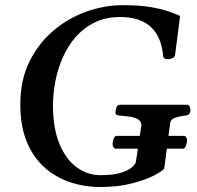

<svg xmlns="http://www.w3.org/2000/svg" viewBox="-20 -728 781 761"><path d="M377.9 13.2Q314.5 13.2 257.1 -6.1Q199.7 -25.4 155.3 -65.4Q110.8 -105.5 85.7 -167.2Q60.5 -229 60.5 -314Q60.5 -411.6 97.2 -484.9Q133.8 -558.1 193.4 -607.9Q252.9 -657.7 324.2 -682.6Q395.5 -707.5 465.3 -707.5Q532.2 -707.5 576.7 -700Q621.1 -692.4 649.2 -682.4Q677.2 -672.4 693.8 -664.6L674.3 -513.2Q674.3 -502 663.3 -497.6Q652.3 -493.2 646.5 -493.2Q638.7 -493.2 633.3 -495.6Q627.9 -498 626.5 -505.9Q623 -546.9 609.6 -576.4Q596.2 -606 574.2 -624.5Q552.2 -643.1 522.2 -651.9Q492.2 -660.6 456.5 -660.6Q399.9 -660.6 356.4 -639.6Q313 -618.7 281.2 -582.8Q249.5 -546.9 229.2 -501.2Q209 -455.6 199.5 -406Q189.9 -356.4 189.9 -308.6Q190.4 -216.8 216.6 -155.5Q242.7 -94.2 285.4 -64Q328.1 -33.7 377 -33.7Q426.3 -33.7 455.3 -42Q484.4 -50.3 499 -62Q513.7 -73.7 518.1 -83.5L540.5 -231.9Q540 -248.5 525.4 -256.1Q510.7 -263.7 491 -266.1Q471.2 -268.6 453.6 -270Q437.5 -271 437.5 -280.8Q437.5 -287.6 440.7 -300.3Q443.8 -313 459 -313H721.7Q728 -313 731.2 -306.6Q734.4 -300.3 734.9 -293.9Q735.8 -272 715.8 -270Q694.3 -268.1 674.8 -261.5Q655.3 -254.9 654.3 -238.8L630.9 -60.1Q623.5 -49.3 589.6 -32Q555.7 -14.6 501.5 -0.7Q447.3 13.2 377.9 13.2ZM439 -138.7Q432.6 -139.2 429.2 -145Q425.8 -150.9 426.3 -158.7Q426.8 -169.4 430.7 -178.7Q434.6 -188 440.4 -189.5H708Q714.8 -189.5 718.3 -183.6Q721.7 -177.7 721.2 -169.9Q720.7 -159.7 717 -150.1Q713.4 -140.6 707 -138.7Z"/></svg>

Font: Gelasio Medium
Style: Italic
Weight: 500
Italic angle: -8.5°
Designer: Eben Sorkin
Foundry: Eben Sorkin
Version: Version 1.008